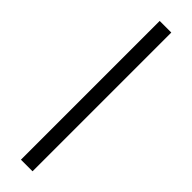

<svg xmlns="http://www.w3.org/2000/svg" viewBox="-303 -695 865 865"><g transform="rotate(45 130.0 -262.0)"><path d="M93 -704H167V180H93Z"/></g></svg>

Font: Changa ExtraLight Medium
Style: Regular
Weight: 500
Version: Version 3.002; ttfautohint (v1.8.2)